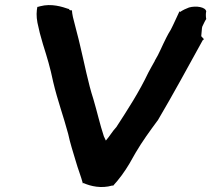

<svg xmlns="http://www.w3.org/2000/svg" viewBox="-20 -756 846 769"><path d="M130 -731C126 -711 125 -691 130 -665C136 -636 142 -612 152 -579C169 -525 181 -486 193 -428C211 -352 234 -291 253 -220C261 -182 273 -146 283 -112C292 -80 304 -51 312 -21L314 -23C343 -10 386 0 430 -13L433 -12C457 -38 479 -68 498 -100L523 -144C550 -190 580 -231 611 -273L612 -274C674 -379 733 -488 792 -595L797 -599L786 -611C788 -626 788 -643 790 -649C794 -657 800 -671 806 -680C804 -688 804 -705 806 -710C804 -728 765 -734 737 -726C726 -722 713 -716 701 -708L699 -711C687 -686 676 -660 664 -637L655 -622L646 -605C629 -572 617 -540 600 -513V-512C591 -495 583 -483 574 -465C537 -387 492 -318 446 -247C429 -229 420 -211 404 -193C402 -198 398 -205 396 -210C380 -258 369 -309 354 -359C333 -423 318 -503 301 -573C294 -605 279 -658 272 -688C269 -702 269 -705 268 -716L266 -714L258 -716C258 -716 257 -717 257 -721L255 -720C229 -729 186 -743 141 -731L130 -728Z"/></svg>

Font: Hussar Pisanka
Style: BdKur
Weight: 700
Designer: Robert Jablonski
Foundry: Cannot Into Space Fonts
Version: Version 1.070